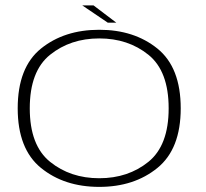

<svg xmlns="http://www.w3.org/2000/svg" viewBox="-20 -708 784 732"><path d="M358.5 4.5Q491.5 4.5 580.2 -67.8Q669 -140 669 -295Q669 -451 580.2 -522.8Q491.5 -594.5 358.5 -594.5Q225 -594.5 136.2 -522.8Q47.5 -451 47.5 -295Q47.5 -140 136.2 -67.8Q225 4.5 358.5 4.5ZM358.5 -28.5Q248.5 -28.5 171 -91Q93.5 -153.5 93.5 -295Q93.5 -437 171 -499.2Q248.5 -561.5 358.5 -561.5Q468.5 -561.5 545.8 -499.2Q623 -437 623 -295Q623 -153.5 545.8 -91Q468.5 -28.5 358.5 -28.5ZM391 -621.5H423.5L336.5 -687.5H293.5Z"/></svg>

Font: Anybody Expanded ExtraLight
Style: Regular
Weight: 250
Width: 7
Version: Version 1.113;gftools[0.9.25]